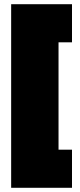

<svg xmlns="http://www.w3.org/2000/svg" viewBox="-20 -769 381 912"><path d="M322 -749V-568H258V-58H322V123H33V-749Z"/></svg>

Font: Titillium Web
Style: Black
Weight: 900
Version: Version 1.001;PS 35.000;hotconv 1.0.70;makeotf.lib2.5.55311